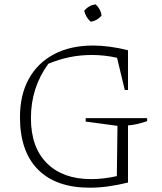

<svg xmlns="http://www.w3.org/2000/svg" viewBox="-20 -867 754 894"><path d="M398 7Q241 7 157 -77.5Q73 -162 73 -321Q73 -425 114 -499.5Q155 -574 231.5 -614.5Q308 -655 414 -655Q450 -655 491.5 -649.5Q533 -644 576 -633V-448H561L525 -598Q467 -611 407 -611Q302 -611 205 -570Q124 -459 124 -317Q124 -181 198.5 -107Q273 -33 404 -33Q462 -33 524 -47L527 -281L379 -301V-317H665V-303Q645 -296 623 -290.5Q601 -285 576 -283V-17Q479 7 398 7ZM425 -847Q449 -825 453 -795Q433 -770 402 -766Q379 -787 372 -817Q393 -842 425 -847Z"/></svg>

Font: Piazzolla ExtraLight
Style: Regular
Weight: 200
Designer: Juan Pablo del Peral
Foundry: Huerta Tipografica
Version: Version 1.330